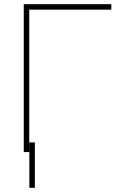

<svg xmlns="http://www.w3.org/2000/svg" viewBox="-20 -731 588 923"><path d="M515.1 -684.6H120.6V0H94.2V-710.9H515.1ZM147.5 171.9H121.1V-46.4H147.5Z"/></svg>

Font: Roboto-Thin
Style: Regular
Weight: 250
Designer: Google
Version: Version 1.100141; 2013; ttfautohint (v0.94.14-c901) -l 8 -r 